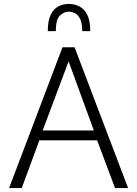

<svg xmlns="http://www.w3.org/2000/svg" viewBox="-20 -949 693 969"><path d="M25.9 0 295.4 -710.4H356.4L626.5 0H560.5L470.2 -240.7H178.7L89.8 0ZM195.3 -290.5H453.6L326.2 -639.2ZM221.2 -792Q221.2 -844.7 235.8 -874.5Q250.5 -904.3 274.7 -916.7Q298.8 -929.2 326.7 -929.2Q356 -929.2 380.6 -916.7Q405.3 -904.3 420.4 -874.5Q435.5 -844.7 435.5 -792H395Q395 -831.5 384.8 -852.8Q374.5 -874 358.6 -882.1Q342.8 -890.1 326.7 -890.1Q303.2 -890.1 282.5 -870.6Q261.7 -851.1 261.7 -792Z"/></svg>

Font: Comme ExtraLight
Style: Regular
Weight: 250
Version: Version 1.000;gftools[0.9.27]